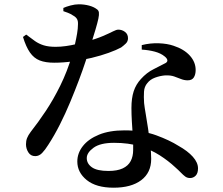

<svg xmlns="http://www.w3.org/2000/svg" viewBox="-20 -821 1040 894"><path d="M509 53Q428 53 384 17.5Q340 -18 340 -69Q340 -108 366 -141Q392 -174 441 -194Q490 -214 560 -214Q645 -214 707.5 -191Q770 -168 811 -142Q854 -118 878 -91Q902 -64 902 -37Q902 -14 891 -3Q880 8 865 8Q852 8 842.5 1Q833 -6 822 -17.5Q811 -29 795 -43Q764 -72 723.5 -98Q683 -124 631 -140Q579 -156 511 -156Q447 -156 415.5 -133Q384 -110 384 -85Q384 -59 408 -42Q432 -25 485 -25Q526 -25 551.5 -37Q577 -49 588.5 -71Q600 -93 600 -122Q601 -151 598.5 -185.5Q596 -220 594 -254.5Q592 -289 592 -318Q592 -364 602.5 -396Q613 -428 636 -453Q663 -483 695.5 -499Q728 -515 752 -528Q761 -534 759 -542Q757 -550 747 -558Q729 -573 701 -580.5Q673 -588 640 -590V-611Q680 -621 719.5 -619.5Q759 -618 788 -608Q837 -592 864 -562Q891 -532 891 -495Q891 -474 882.5 -460.5Q874 -447 854 -447Q838 -447 823 -453Q808 -459 791 -465Q774 -471 749 -470Q725 -468 702 -459.5Q679 -451 666 -434Q652 -418 650.5 -394Q649 -370 651 -341Q653 -322 658.5 -290.5Q664 -259 669.5 -222Q675 -185 679.5 -148Q684 -111 684 -81Q684 -17 637.5 18Q591 53 509 53ZM144 -94Q123 -94 112 -111.5Q101 -129 101 -149Q101 -165 106 -178Q111 -191 123 -207Q157 -250 193 -304Q229 -358 261 -423Q293 -488 315 -562Q323 -589 329 -615Q335 -641 339 -665Q343 -689 343 -707Q344 -723 338.5 -732.5Q333 -742 320 -749Q308 -757 296 -761.5Q284 -766 275 -769V-784Q288 -790 308.5 -795.5Q329 -801 347 -801Q372 -801 394.5 -795Q417 -789 431 -778Q439 -773 440.5 -763Q442 -753 438 -734Q434 -715 424.5 -683Q415 -651 399 -600Q392 -577 379 -537Q366 -497 347.5 -448Q329 -399 307 -346Q285 -293 259 -241.5Q233 -190 205 -147Q190 -123 176 -108.5Q162 -94 144 -94ZM232 -529Q192 -529 165 -539.5Q138 -550 119.5 -576.5Q101 -603 87 -649L102 -660Q124 -643 142.5 -630Q161 -617 183.5 -610Q206 -603 239 -603Q262 -603 287 -606.5Q312 -610 334.5 -615.5Q357 -621 372 -624Q429 -640 460 -653.5Q491 -667 506.5 -675Q522 -683 531 -683Q548 -683 562 -672.5Q576 -662 576 -643Q576 -628 565.5 -618Q555 -608 544 -600Q522 -588 486 -575Q450 -562 406.5 -551.5Q363 -541 318 -535Q273 -529 232 -529Z"/></svg>

Font: Noto Serif TC SemiBold
Style: Regular
Weight: 600
Version: Version 2.002-H1;hotconv 1.1.0;makeotfexe 2.6.0